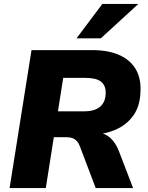

<svg xmlns="http://www.w3.org/2000/svg" viewBox="-20 -961 758 981"><path d="M29 0 141 -705H450Q532 -705 588 -680.5Q644 -656 672 -610Q700 -564 698 -499Q697 -422 662.5 -372.5Q628 -323 569.5 -298Q511 -273 436 -271V-284H469Q514 -283 543 -257Q572 -231 589 -185L660 0H469L389 -211Q383 -228 373.5 -239Q364 -250 350.5 -255Q337 -260 318 -260H255L214 0ZM276 -392H409Q462 -392 490.5 -415Q519 -438 520 -485Q521 -524 496.5 -543.5Q472 -563 418 -563H303ZM371 -765 503 -941H687L495 -765Z"/></svg>

Font: Nunito Sans 11pt Black
Style: Italic
Weight: 900
Italic angle: -9°
Version: Version 3.101;gftools[0.9.27]